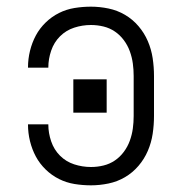

<svg xmlns="http://www.w3.org/2000/svg" viewBox="-20 -548 540 576"><path d="M253 8Q228 8 203.5 4Q179 0 157 -11Q135 -22 117 -39.5Q99 -57 87.5 -78.5Q76 -100 70 -124.5Q64 -149 64 -174Q64 -174 64 -174.5Q64 -175 64 -175H125Q125 -175 125 -174.5Q125 -174 125 -174Q125 -149 133.5 -124Q142 -99 160 -81Q178 -63 202.5 -55Q227 -47 253 -47Q272 -47 290.5 -51.5Q309 -56 324.5 -66.5Q340 -77 351.5 -92.5Q363 -108 369.5 -126Q376 -144 378.5 -162.5Q381 -181 381 -200V-320Q381 -339 378.5 -357.5Q376 -376 369.5 -394Q363 -412 351.5 -427.5Q340 -443 324.5 -453.5Q309 -464 290.5 -468.5Q272 -473 253 -473Q227 -473 202.5 -465Q178 -457 160 -439Q142 -421 133.5 -396Q125 -371 125 -346Q125 -346 125 -345.5Q125 -345 125 -345H64Q64 -345 64 -345.5Q64 -346 64 -346Q64 -371 70 -395.5Q76 -420 87.5 -441.5Q99 -463 117 -480.5Q135 -498 157 -509Q179 -520 203.5 -524Q228 -528 253 -528Q279 -528 305.5 -522.5Q332 -517 355 -503.5Q378 -490 395.5 -469.5Q413 -449 423.5 -424.5Q434 -400 438 -373.5Q442 -347 442 -320V-200Q442 -173 438 -146.5Q434 -120 423.5 -95.5Q413 -71 395.5 -50.5Q378 -30 355 -16.5Q332 -3 305.5 2.5Q279 8 253 8ZM300 -210H200V-310H300Z"/></svg>

Font: Iosevka SS04 Light
Style: Regular
Weight: 300
Monospace: yes
Designer: Belleve Invis
Foundry: Belleve Invis
Version: Version 19.0.0; ttfautohint (v1.8.4)